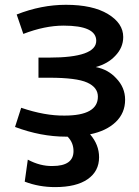

<svg xmlns="http://www.w3.org/2000/svg" viewBox="-20 -553 573 792"><path d="M375 -276.4Q425.8 -266.6 459 -230.5Q496.1 -192.4 496.1 -141.6Q496.1 -86.9 457.5 -49.8Q418.9 -12.7 351.6 1Q388.7 43.9 388.7 95.7Q388.7 153.3 341.8 186Q294.9 218.8 207 218.8Q140.6 218.8 82 196.3L94.7 105.5Q145.5 132.8 196.3 131.8Q283.2 131.8 283.2 70.3Q283.2 35.2 258.8 10.7H252Q148.4 10.7 42 -29.3L67.4 -108.4Q165 -75.2 246.1 -76.2Q383.8 -76.2 383.8 -154.3Q383.8 -192.4 339.8 -212.4Q295.9 -232.4 182.6 -232.4H138.7V-315.4H182.6Q377 -315.4 377 -384.8Q377 -447.3 242.2 -447.3Q165 -447.3 76.2 -413.1L48.8 -493.2Q150.4 -533.2 252 -533.2Q362.3 -533.2 425.3 -495.1Q488.3 -457 488.3 -400.4Q488.3 -356.4 455.1 -322.3Q424.8 -290 375 -276.4Z"/></svg>

Font: Gen Shin Gothic Medium
Style: Regular
Weight: 500
Designer: [Source Han Sans]
Ryoko NISHIZUKA  (kana & ideographs); Paul D. Hunt (Latin, Greek & Cyrillic); Wenlong ZHANG  (bopomofo
Version: Version 1.002.20150607